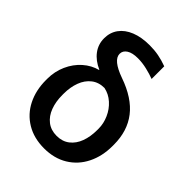

<svg xmlns="http://www.w3.org/2000/svg" viewBox="-213 -852 974 974"><g transform="rotate(45 274.5 -364.5)"><path d="M284.2 -739.3Q318.8 -739.3 348.9 -733.6Q378.9 -728 412.1 -715.8V-625Q386.7 -634.8 353.5 -642.6Q320.3 -650.4 289.1 -650.4Q249.5 -650.4 228.3 -636.7Q207 -623 207 -600.6Q207 -556.2 301.8 -522.5Q409.7 -484.9 461.2 -418.2Q512.7 -351.6 512.7 -253.9V-244.1Q512.7 -171.4 483.9 -113.5Q455.1 -55.7 401.4 -22.9Q347.7 9.8 275.4 9.8Q202.1 9.8 148.2 -22.7Q94.2 -55.2 65.7 -112.3Q37.1 -169.4 37.1 -242.2V-251Q37.1 -303.7 57.6 -349.6Q78.1 -395.5 113.5 -426.8Q148.9 -458 191.4 -468.8V-470.7Q146 -490.7 120.8 -524.2Q95.7 -557.6 95.7 -600.6Q95.7 -642.6 118.4 -673.8Q141.1 -705.1 183.6 -722.2Q226.1 -739.3 284.2 -739.3ZM275.4 -80.1Q316.4 -80.1 344.5 -102.1Q372.6 -124 386.5 -161.6Q400.4 -199.2 400.4 -247.1V-256.8Q400.4 -293.5 384.5 -329.3Q368.7 -365.2 340.1 -390.9Q311.5 -416.5 275.4 -423.8Q234.4 -423.8 206.1 -401.6Q177.7 -379.4 163.6 -341.6Q149.4 -303.7 149.4 -256.8V-247.1Q149.4 -199.7 163.6 -161.9Q177.7 -124 206.1 -102.1Q234.4 -80.1 275.4 -80.1Z"/></g></svg>

Font: Pretendard Std Medium
Style: Regular
Weight: 500
Designer: Base glyphs from Inter by Rasmus Andersson; Hangeul glyphs from Noto Sans CJK(Source Han Sans) by Jang Soo-young and Kan
Foundry: Kil Hyung-jin
Version: Version 1.309